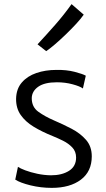

<svg xmlns="http://www.w3.org/2000/svg" viewBox="-20 -903 514 931"><path d="M54 -32 67 -94Q77.5 -86.5 102.8 -77Q128 -67.5 160.8 -60.5Q193.5 -53.5 227 -53Q280.5 -53 314.8 -74.8Q349 -96.5 349 -139Q349 -168.5 330.5 -188Q312 -207.5 285.8 -220.5Q259.5 -233.5 236 -243Q183.5 -264 143.2 -288.5Q103 -313 80.2 -345.8Q57.5 -378.5 58 -424Q59 -472 85.8 -503Q112.5 -534 156.5 -549Q200.5 -564 253 -564Q302 -565 341.5 -554.8Q381 -544.5 396 -536L382 -474Q368 -484.5 332.2 -494.2Q296.5 -504 256 -504Q196 -504 165.5 -482.5Q135 -461 134 -428Q133.5 -384.5 165.8 -361.2Q198 -338 242 -319Q285.5 -300.5 327.5 -278.5Q369.5 -256.5 397.2 -224.8Q425 -193 425 -145Q425 -71.5 372.2 -31.8Q319.5 8 231 8Q178 8 128 -4.2Q78 -16.5 54 -32ZM204 -655 162 -688Q206.5 -736 248 -783.2Q289.5 -830.5 327 -883L386 -832Q373.5 -813.5 349.8 -787.8Q326 -762 298.5 -735.5Q271 -709 245.5 -687.2Q220 -665.5 204 -655Z"/></svg>

Font: Merriweather Sans Light
Style: Regular
Weight: 300
Designer: Eben Sorkin
Foundry: Eben Sorkin
Version: Version 2.001; ttfautohint (v1.8.3)